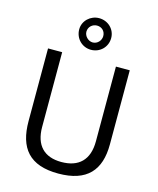

<svg xmlns="http://www.w3.org/2000/svg" viewBox="-145 -1111 1003 1221"><g transform="rotate(15 357.0 -501.0)"><path d="M460 -909C460 -967 413 -1012 354 -1012C297 -1012 249 -967 249 -911C249 -850 296 -804 354 -804C413 -804 460 -849 460 -909ZM408 -908C408 -879 384 -852 353 -852C324 -852 297 -879 297 -908C297 -941 324 -963 353 -963C384 -963 408 -941 408 -908ZM627 -254V-742H536V-250C536 -127 471 -66 357 -66C244 -66 182 -129 182 -250V-742H89V-264C89 -86 167 10 357 10C546 10 627 -84 627 -254Z"/></g></svg>

Font: 18Franklin
Style: Regular
Weight: 400
Designer: Pablo Impallari, Rodrigo Fuenzalida (Modified by Dan O. Williams)
Version: Version 0.025;PS 000.025;hotconv 1.0.88;makeotf.lib2.5.64775